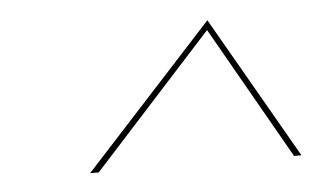

<svg xmlns="http://www.w3.org/2000/svg" viewBox="-32 -752 558 335"><g transform="rotate(-5 247.5 -584.5)"><path d="M129 -461H114L341 -709L484 -460H471L339 -692Z"/></g></svg>

Font: Jost Thin
Style: Italic
Weight: 200
Italic angle: -5°
Version: Version 3.710